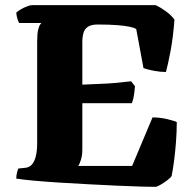

<svg xmlns="http://www.w3.org/2000/svg" viewBox="-20 -724 752 744"><path d="M582 0Q566 0 526.5 -1Q487 -2 434 -4.5Q381 -7 323 -10Q265 -13 209.5 -16.5Q154 -20 110.5 -24Q67 -28 43 -32Q43 -44 46 -55.5Q49 -67 51 -71L80 -74Q95 -76 104.5 -87.5Q114 -99 119 -119.5Q124 -140 124 -169V-561Q124 -594 128 -609.5Q132 -625 136.5 -630Q141 -635 140 -635H54Q51 -640 47.5 -651Q44 -662 43 -675Q49 -681 61 -688Q73 -695 85.5 -699.5Q98 -704 103 -704H583Q601 -696 622.5 -680.5Q644 -665 656 -648Q651 -580 641 -527Q631 -474 623 -445Q602 -445 577.5 -449.5Q553 -454 536 -460L508 -611Q502 -616 484 -620Q466 -624 435 -626.5Q404 -629 358 -629Q334 -629 321 -620.5Q308 -612 303.5 -596.5Q299 -581 299 -561V-396Q338 -398 367.5 -399Q397 -400 425.5 -402.5Q454 -405 488 -409L503 -390Q501 -366 498.5 -351.5Q496 -337 491 -324H299V-144Q299 -122 293.5 -104.5Q288 -87 283 -81H492L571 -269Q600 -269 627.5 -262.5Q655 -256 665 -251Q665 -213 662 -174Q659 -135 654.5 -100.5Q650 -66 645 -42Q641 -35 627.5 -25Q614 -15 601 -7.5Q588 0 582 0Z"/></svg>

Font: Texturina 12pt Black
Style: Regular
Weight: 900
Designer: Guillermo Torres Carreño
Foundry: Omnibus-Type
Version: Version 1.002